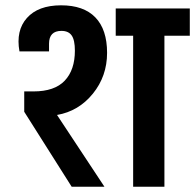

<svg xmlns="http://www.w3.org/2000/svg" viewBox="-20 -713 745 733"><path d="M107.7 -364Q188.5 -364 227.2 -405.1Q265.9 -446.1 265.9 -519.5Q265.9 -559.9 253.7 -577.5Q241.5 -595.1 214.6 -595.1Q167.2 -595.1 167.2 -546V-516.9H54.3Q40 -596.4 82.8 -644.4Q125.5 -692.4 212.4 -692.7Q299.3 -692.9 344 -646.6Q388.8 -600.3 388.8 -511.3Q388.8 -422.2 334.5 -355.3Q280.2 -288.4 197.7 -274.1L378.8 0H253.7L72.5 -286.3V-364ZM704.6 -576.5H607.7V0H488.3V-576.5H421.8V-680.7H704.6Z"/></svg>

Font: Puralecka Narrow
Style: Bold
Weight: 700
Designer: Hector Gatti, Marcela Romero, Pablo Cosgaya and Nicolas Silva
Version: Version 1.004;PS 001.004;hotconv 1.0.70;makeotf.lib2.5.58329